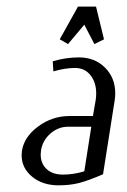

<svg xmlns="http://www.w3.org/2000/svg" viewBox="-20 -556 381 576"><path d="M44.9 -90.3Q44.9 -95.2 45.9 -104Q52.7 -146 95 -177Q137.2 -208 189 -208H258.8L267.1 -255.9Q268.6 -266.1 268.6 -275.4Q268.6 -308.6 251.5 -330.3Q234.4 -352.1 205.1 -352.1Q174.8 -352.1 140.1 -341.8L138.2 -372.1Q177.2 -383.8 216.8 -383.8Q264.6 -383.8 295.2 -353Q325.7 -322.3 325.7 -276.4Q325.7 -266.1 324.2 -255.9L289.1 -33.2Q246.1 -14.6 218.3 -7.3Q190.4 0 155.8 0Q107.9 0 76.4 -25.9Q44.9 -51.8 44.9 -90.3ZM102.1 -92.3Q102.1 -65.4 119.9 -48.8Q137.7 -32.2 168.9 -32.2Q200.2 -32.2 232.9 -42L253.9 -175.8H184.1Q154.3 -175.8 130.9 -155Q107.4 -134.3 103 -104Q102.1 -96.2 102.1 -92.3ZM159.2 -438 213.9 -536.1H268.1L292 -438L263.2 -423.8L232.9 -481.9L184.1 -423.8Z"/></svg>

Font: Gawaa
Style: Italic
Weight: 400
Designer: T. Christopher White
Version: Version 1.0